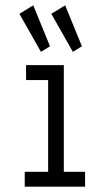

<svg xmlns="http://www.w3.org/2000/svg" viewBox="-20 -702 415 722"><path d="M134 -507 168 -528 105 -682 53 -650ZM254 -507 288 -528 225 -682 173 -650ZM73 0H300V-56H220V-457H78V-401H161V-56H73Z"/></svg>

Font: Inconsolata Condensed
Style: Regular
Weight: 400
Width: 3
Monospace: yes
Designer: Raph Levien, Cyreal, Brenton Simpson
Foundry: Raph Levien, Cyreal, Google
Version: Version 3.100